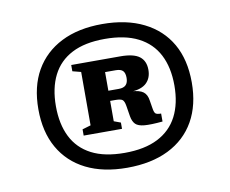

<svg xmlns="http://www.w3.org/2000/svg" viewBox="-58 -783 725 604"><g transform="rotate(-10 304.0 -481.5)"><path d="M303 -711Q380 -711 435.2 -683.5Q490.5 -656 519.8 -605Q549 -554 549 -481.5Q549 -409.5 519.8 -358Q490.5 -306.5 435.2 -279.2Q380 -252 303 -252Q226.5 -252 172 -279.2Q117.5 -306.5 88.2 -358Q59 -409.5 59 -481.5Q59 -554 88.2 -605Q117.5 -656 172 -683.5Q226.5 -711 303 -711ZM303 -663.5Q239 -663.5 197.5 -642Q156 -620.5 135.5 -579.8Q115 -539 115 -481.5Q115 -424 135.5 -383.2Q156 -342.5 197.5 -321Q239 -299.5 303 -299.5Q367 -299.5 409.2 -321Q451.5 -342.5 472.5 -383.2Q493.5 -424 493.5 -481.5Q493.5 -539 472.5 -579.8Q451.5 -620.5 409.2 -642Q367 -663.5 303 -663.5ZM247.5 -501H319.5Q335 -501 342.2 -508.5Q349.5 -516 349.5 -531Q349.5 -546.5 342.8 -553.5Q336 -560.5 320 -560.5H249L246.5 -601H342Q384 -601 402.8 -586.8Q421.5 -572.5 421.5 -544Q421.5 -518 405.5 -502.5Q389.5 -487 356 -485.5L356.5 -486.5Q383 -485 394.8 -476Q406.5 -467 409 -447.5L413 -423Q415 -409 419.5 -405.2Q424 -401.5 437 -401.5V-376Q399.5 -372.5 379.2 -374.2Q359 -376 350.5 -384.5Q342 -393 339 -410L333.5 -444Q331 -459.5 325.2 -464Q319.5 -468.5 302.5 -468.5H248.5ZM212 -574 185 -581V-601H286V-403.5L307.5 -395.5V-375.5H185V-395.5L212 -403.5Z"/></g></svg>

Font: Newsreader 9pt
Style: Bold
Weight: 700
Designer: Hugues Gentile
Foundry: Production Type
Version: Version 1.003